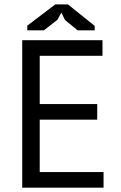

<svg xmlns="http://www.w3.org/2000/svg" viewBox="-20 -870 563 890"><path d="M83 0Q176.8 0 460 0Q460 -17.6 460 -72.3Q385.7 -72.3 164.1 -72.3Q164.1 -132.8 164.1 -315.4Q230.5 -315.4 430.7 -315.4Q430.7 -334 430.7 -387.7Q364.3 -387.7 164.1 -387.7Q164.1 -443.4 164.1 -611.3Q236.3 -611.3 455.1 -611.3Q455.1 -628.9 455.1 -683.6Q362.3 -683.6 83 -683.6Q83 -512.7 83 0ZM106.4 -751Q106.4 -746.1 106.4 -729.5Q126 -729.5 183.6 -729.5Q199.2 -742.2 246.1 -778.3Q251 -786.1 264.6 -811.5Q268.6 -802.7 281.2 -777.3Q295.9 -765.6 339.8 -729.5Q359.4 -729.5 418.9 -729.5Q418.9 -734.4 418.9 -750Q387.7 -775.4 294.9 -849.6Q280.3 -849.6 236.3 -849.6Q204.1 -825.2 106.4 -751Z"/></svg>

Font: Aptus Gothic JP
Style: Medium
Weight: 400
Designer: Fuminori Ogawa / Motoya
Version: Version 1